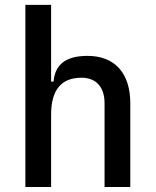

<svg xmlns="http://www.w3.org/2000/svg" viewBox="-20 -752 626 772"><path d="M400.4 0H503.9V-336.9C503.9 -458 441.4 -527.3 332 -527.3C245.1 -527.3 201.2 -493.2 195.3 -423.8H185.5V-732.4H82V0H185.5V-291C185.5 -390.6 226.6 -439.5 307.6 -439.5C366.2 -439.5 400.4 -402.3 400.4 -336.9Z"/></svg>

Font: Cascadia Mono NF
Style: Regular
Weight: 400
Monospace: yes
Designer: Aaron Bell
Foundry: Saja Typeworks
Version: Version 2404.023